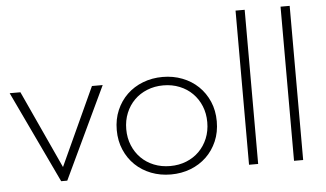

<svg xmlns="http://www.w3.org/2000/svg" viewBox="-53 -869 1646 970"><g transform="rotate(-5 769.5 -384.0)"><path d="M220.5 0 0 -465.5H54.5L235.9 -70.5L417.3 -465.5H471.8L251.4 0Z M776.4 14.5Q722.7 14.5 676.4 -3.4Q630 -21.4 595.9 -54.1Q561.8 -86.8 542.3 -132.3Q522.7 -177.7 522.7 -232.7Q522.7 -287.7 542.3 -333.2Q561.8 -378.6 595.9 -411.4Q630 -444.1 676.4 -462Q722.7 -480 776.4 -480Q830 -480 876.4 -462Q922.7 -444.1 956.8 -411.4Q990.9 -378.6 1010.5 -333.2Q1030 -287.7 1030 -232.7Q1030 -177.7 1010.5 -132.3Q990.9 -86.8 956.8 -54.1Q922.7 -21.4 876.4 -3.4Q830 14.5 776.4 14.5ZM776.4 -28.2Q820.9 -28.2 858.6 -43.4Q896.4 -58.6 923.6 -85.9Q950.9 -113.2 966.4 -150.7Q981.8 -188.2 981.8 -232.7Q981.8 -277.3 966.4 -314.8Q950.9 -352.3 923.6 -379.5Q896.4 -406.8 858.6 -422Q820.9 -437.3 776.4 -437.3Q731.8 -437.3 694.1 -422Q656.4 -406.8 629.1 -379.5Q601.8 -352.3 586.4 -314.8Q570.9 -277.3 570.9 -232.7Q570.9 -188.2 586.4 -150.7Q601.8 -113.2 629.1 -85.9Q656.4 -58.6 694.1 -43.4Q731.8 -28.2 776.4 -28.2Z M1173.2 0V-781.8H1219.5V0Z M1401.4 0V-781.8H1447.7V0Z"/></g></svg>

Font: Spartan Light
Style: Regular
Weight: 300
Designer: Matt Bailey, Mirko Velimirovic
Foundry: Matt Bailey
Version: Version 1.005